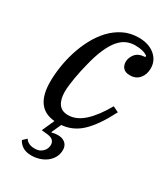

<svg xmlns="http://www.w3.org/2000/svg" viewBox="-182 -613 792 904"><g transform="rotate(30 214.0 -161.0)"><path d="M138 206Q108 206 90 194Q72 182 64 165L84 146Q100 170 135 170Q155 170 167 162.5Q179 155 185 146Q191 137 192.5 128.5Q194 120 194 117Q194 103 184.5 93Q175 83 149 81L122 78L152 11Q42 2 42 -140Q42 -178 48.5 -221.5Q55 -265 68.5 -308Q82 -351 103 -390.5Q124 -430 152.5 -460.5Q181 -491 218 -509.5Q255 -528 300 -528Q355 -528 388 -500.5Q421 -473 421 -430Q421 -397 402.5 -375Q384 -353 352 -353Q326 -353 314.5 -366Q303 -379 303 -399Q303 -421 319 -441.5Q335 -462 372 -464V-471Q349 -488 304 -488Q280 -488 258.5 -479Q237 -470 217.5 -447.5Q198 -425 181 -386.5Q164 -348 150 -289Q146 -273 141.5 -253Q137 -233 133.5 -212Q130 -191 127.5 -170.5Q125 -150 125 -133Q125 -92 141.5 -68.5Q158 -45 193 -45Q238 -45 279.5 -83Q321 -121 359 -189L390 -174Q344 -84 297.5 -39Q251 6 189 11L166 62L168 65Q176 62 184.5 61Q193 60 201 60Q225 60 240 73Q255 86 255 109Q255 132 245 150Q235 168 218.5 180.5Q202 193 181 199.5Q160 206 138 206Z"/></g></svg>

Font: IBM Plex Serif
Style: Italic
Weight: 400
Italic angle: -14°
Designer: Mike Abbink, Paul van der Laan, Pieter van Rosmalen
Foundry: Bold Monday
Version: Version 3.001